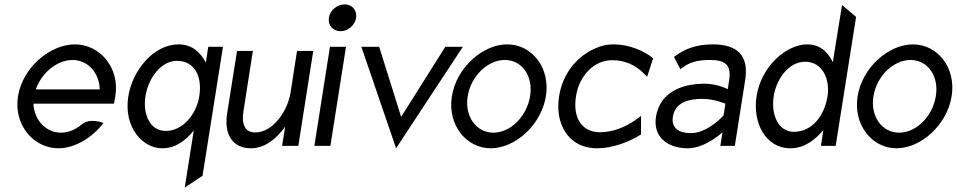

<svg xmlns="http://www.w3.org/2000/svg" viewBox="-20 -664 4355 874"><path d="M62 -226C41 -95 133 11 246 11C319 11 398 -35 451 -104C451 -104 393 -129 354 -99C325 -75 293 -60 258 -60C190 -60 136 -116 132 -192H499L505 -226C526 -357 434 -462 321 -462C208 -462 83 -357 62 -226ZM143 -257C170 -334 241 -391 310 -391C379 -391 432 -334 434 -257Z M564 -225C542 -83 630 11 718 11C780 11 826 -25 862 -70L821 190L902 136L995 -451H928L917 -379C893 -424 856 -462 793 -462C679 -462 583 -344 564 -225ZM642 -225C655 -310 714 -387 785 -387C865 -387 902 -318 887 -225C875 -147 814 -68 735 -68C660 -68 630 -147 642 -225Z M1014 -148C999 -53 1038 11 1122 11C1188 11 1240 -35 1278 -87L1264 0H1338L1406 -432H1332L1303 -245C1294 -189 1269 -144 1241 -113C1217 -85 1182 -61 1141 -61C1094 -61 1079 -101 1088 -156L1131 -432H1059Z M1477 -583C1472 -549 1496 -522 1530 -522C1564 -522 1596 -549 1601 -583C1606 -617 1583 -644 1549 -644C1515 -644 1482 -617 1477 -583ZM1411 0H1484L1555 -451H1482Z M1625 -451 1783 11 2087 -451H2007L1806 -132L1706 -451Z M2037 -226C2016 -95 2103 11 2214 11C2325 11 2444 -95 2465 -226C2486 -357 2400 -462 2289 -462C2178 -462 2058 -357 2037 -226ZM2109 -226C2124 -318 2200 -391 2278 -391C2356 -391 2408 -318 2393 -226C2378 -134 2304 -60 2226 -60C2148 -60 2094 -134 2109 -226Z M2767 -390C2825 -390 2870 -368 2905 -335L2926 -315L2953 -399C2910 -434 2842 -462 2773 -462C2743 -462 2717 -456 2690 -444C2614 -411 2543 -338 2525 -226C2520 -192 2520 -160 2526 -131C2544 -48 2602 11 2698 11C2767 11 2843 -17 2898 -52V-136L2870 -116C2824 -84 2768 -62 2710 -62C2690 -62 2673 -66 2657 -74C2613 -96 2590 -149 2602 -226C2606 -249 2612 -271 2622 -291C2650 -347 2701 -390 2767 -390Z M2966 -132C2952 -45 3014 11 3111 11C3192 11 3269 -62 3269 -62L3259 0H3325L3372 -299C3390 -410 3338 -462 3225 -462C3145 -462 3095 -440 3048 -405L3077 -349C3118 -382 3155 -391 3214 -391C3283 -391 3310 -366 3299 -299L3293 -258C3293 -258 3245 -283 3188 -283C3079 -283 2983 -241 2966 -132ZM3043 -133C3053 -197 3113 -214 3177 -214C3231 -214 3282 -192 3282 -192L3274 -139C3274 -139 3203 -58 3125 -58C3070 -58 3035 -81 3043 -133Z M3502 -226C3514 -304 3570 -383 3645 -383C3724 -383 3759 -304 3747 -226C3732 -133 3674 -64 3594 -64C3523 -64 3489 -141 3502 -226ZM3424 -226C3405 -107 3464 11 3578 11C3641 11 3690 -27 3728 -72L3717 0H3784L3877 -587L3813 -641L3771 -381C3749 -426 3715 -462 3653 -462C3565 -462 3446 -368 3424 -226Z M3884 -226C3863 -95 3950 11 4061 11C4172 11 4291 -95 4312 -226C4333 -357 4247 -462 4136 -462C4025 -462 3905 -357 3884 -226ZM3956 -226C3971 -318 4047 -391 4125 -391C4203 -391 4255 -318 4240 -226C4225 -134 4151 -60 4073 -60C3995 -60 3941 -134 3956 -226Z"/></svg>

Font: Charger Sport
Style: NrwObl
Weight: 400
Designer: Jasper
Foundry: Cannot Into Space Fonts
Version: Version 1.1